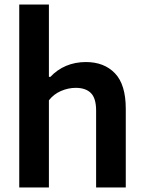

<svg xmlns="http://www.w3.org/2000/svg" viewBox="-20 -828 636 848"><path d="M65 -808H196V-488.5H202.5Q232.5 -520.5 272.2 -537.2Q312 -554 359.5 -554Q440 -554 487.8 -504.2Q535.5 -454.5 535.5 -347.5V0H404.5V-339.5Q404.5 -394 381.5 -417Q358.5 -440 314.5 -440Q281.5 -440 249.5 -426.2Q217.5 -412.5 196 -385V0H65Z"/></svg>

Font: Encode Sans SemiBold
Style: Regular
Weight: 600
Designer: Multiple Designers
Foundry: Impallari Type
Version: Version 2.000